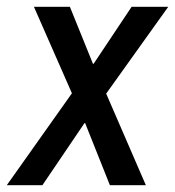

<svg xmlns="http://www.w3.org/2000/svg" viewBox="-46 -546 516 566"><path d="M166 -271 54 -526H160L228 -358H230L342 -526H450L267 -270L384 0H278L205 -183H203L79 0H-26Z"/></svg>

Font: Archivo Narrow Medium
Style: Italic
Weight: 500
Italic angle: -8°
Designer: Hector Gatti
Foundry: Omnibus-Type
Version: Version 2.001